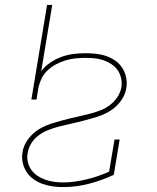

<svg xmlns="http://www.w3.org/2000/svg" viewBox="-20 -755 640 783"><path d="M238 8Q216 8 194.5 5Q173 2 153.5 -5Q134 -12 117 -24Q100 -36 88.5 -53.5Q77 -71 72.5 -92Q68 -113 72 -135Q75 -155 86 -174Q97 -193 113 -208Q129 -223 148.5 -233.5Q168 -244 188 -250.5Q208 -257 228.5 -262.5Q249 -268 269.5 -273Q290 -278 310.5 -282.5Q331 -287 351.5 -292.5Q372 -298 392 -306Q412 -314 429.5 -327.5Q447 -341 459 -359.5Q471 -378 475 -399Q478 -417 474 -435.5Q470 -454 460 -468.5Q450 -483 435 -493Q420 -503 403 -509Q386 -515 367 -517Q348 -519 329 -519Q309 -519 289 -517Q269 -515 248.5 -509Q228 -503 209 -493Q190 -483 174 -468Q158 -453 149 -433.5Q140 -414 136 -394L129 -349H108L172 -735H193L148 -464Q163 -485 185.5 -500Q208 -515 232 -523.5Q256 -532 280.5 -535Q305 -538 329 -538Q351 -538 373 -535.5Q395 -533 414.5 -526Q434 -519 451 -507Q468 -495 479 -477.5Q490 -460 494.5 -438.5Q499 -417 495 -396Q492 -375 481 -356Q470 -337 454 -322Q438 -307 418.5 -296.5Q399 -286 379 -279.5Q359 -273 338.5 -267.5Q318 -262 297.5 -257Q277 -252 256.5 -247.5Q236 -243 215.5 -237.5Q195 -232 175 -224Q155 -216 137.5 -203Q120 -190 108 -171Q96 -152 93 -132Q89 -113 93.5 -94.5Q98 -76 108 -62Q118 -48 133 -38Q148 -28 165 -22Q182 -16 201 -13.5Q220 -11 238 -11Q262 -11 286 -14.5Q310 -18 333 -23.5Q356 -29 379.5 -37Q403 -45 425 -55L447 -186H468L444 -42Q420 -31 394 -21.5Q368 -12 342.5 -5.5Q317 1 290.5 4.5Q264 8 238 8Z"/></svg>

Font: Iosevka Curly Slab ThEx
Style: Italic
Weight: 100
Width: 7
Italic angle: -9°
Monospace: yes
Designer: Belleve Invis
Foundry: Belleve Invis
Version: Version 11.1.0; ttfautohint (v1.8.3)